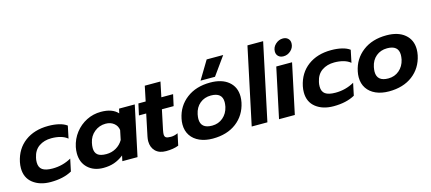

<svg xmlns="http://www.w3.org/2000/svg" viewBox="-56 -1254 4004 1785"><g transform="rotate(-15 1946.5 -362.0)"><path d="M26 -181Q26 -209 32 -239Q58 -361 148 -428Q238 -495 372 -495Q429 -495 475 -484Q521 -473 550 -451L525 -332Q498 -355 458 -366Q418 -377 371 -377Q301 -377 251.5 -343Q202 -309 187 -239Q182 -219 182 -195Q182 -146 213.5 -124Q245 -102 311 -102Q409 -102 492 -149L467 -31Q384 15 262 15Q158 15 92 -36.5Q26 -88 26 -181Z M564 -180Q564 -208 570 -239Q586 -314 631 -372Q676 -430 740.5 -462.5Q805 -495 879 -495Q989 -495 1041 -437L1051 -480H1202L1100 0H954L965 -52Q920 -17 873.5 -1Q827 15 770 15Q678 15 621 -38Q564 -91 564 -180ZM990 -194 1009 -285Q1004 -326 972 -351.5Q940 -377 893 -377Q832 -377 785 -339Q738 -301 725 -239Q719 -212 719 -189Q719 -145 745 -123.5Q771 -102 829 -102Q880 -102 922.5 -126.5Q965 -151 990 -194Z M1234 -117Q1234 -136 1239 -161L1283 -371H1213L1237 -480H1307L1337 -624H1488L1458 -480H1571L1547 -371H1434L1394 -181Q1389 -154 1389 -142Q1389 -119 1402.5 -110.5Q1416 -102 1450 -102Q1482 -102 1517 -118L1493 -5Q1442 15 1372 15Q1306 15 1270 -21.5Q1234 -58 1234 -117Z M1956 -711H2115L1989 -535H1850ZM1582 -184Q1582 -212 1588 -240Q1612 -356 1703 -425.5Q1794 -495 1931 -495Q2043 -495 2107 -441.5Q2171 -388 2171 -297Q2171 -270 2165 -240Q2140 -122 2050 -53.5Q1960 15 1822 15Q1751 15 1696.5 -9Q1642 -33 1612 -78Q1582 -123 1582 -184ZM2010 -240Q2015 -267 2015 -285Q2015 -377 1906 -377Q1844 -377 1800 -340.5Q1756 -304 1743 -240Q1738 -213 1738 -196Q1738 -103 1847 -103Q1908 -103 1952 -140.5Q1996 -178 2010 -240Z M2356 -739H2507L2350 0H2199Z M2587 -617Q2587 -658 2618.5 -687Q2650 -716 2690 -716Q2720 -716 2738.5 -698.5Q2757 -681 2757 -653Q2757 -612 2726 -583Q2695 -554 2655 -554Q2624 -554 2605.5 -571.5Q2587 -589 2587 -617ZM2564 -480H2716L2614 0H2462Z M2749 -181Q2749 -209 2755 -239Q2781 -361 2871 -428Q2961 -495 3095 -495Q3152 -495 3198 -484Q3244 -473 3273 -451L3248 -332Q3221 -355 3181 -366Q3141 -377 3094 -377Q3024 -377 2974.5 -343Q2925 -309 2910 -239Q2905 -219 2905 -195Q2905 -146 2936.5 -124Q2968 -102 3034 -102Q3132 -102 3215 -149L3190 -31Q3107 15 2985 15Q2881 15 2815 -36.5Q2749 -88 2749 -181Z M3278 -184Q3278 -212 3284 -240Q3308 -356 3399 -425.5Q3490 -495 3627 -495Q3739 -495 3803 -441.5Q3867 -388 3867 -297Q3867 -270 3861 -240Q3836 -122 3746 -53.5Q3656 15 3518 15Q3447 15 3392.5 -9Q3338 -33 3308 -78Q3278 -123 3278 -184ZM3706 -240Q3711 -267 3711 -285Q3711 -377 3602 -377Q3540 -377 3496 -340.5Q3452 -304 3439 -240Q3434 -213 3434 -196Q3434 -103 3543 -103Q3604 -103 3648 -140.5Q3692 -178 3706 -240Z"/></g></svg>

Font: Prompt Semibold
Style: Italic
Weight: 600
Italic angle: -12°
Designer: Katatrad Team
Foundry: CadsonDemak
Version: Version 1.000